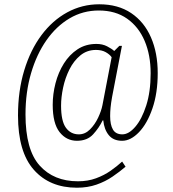

<svg xmlns="http://www.w3.org/2000/svg" viewBox="-20 -734 809 896"><path d="M339 142Q212 142 138 58.5Q64 -25 64 -195Q64 -310 93 -405.5Q122 -501 173.5 -570Q225 -639 294 -676.5Q363 -714 443 -714Q531 -714 592 -673Q653 -632 684.5 -559.5Q716 -487 716 -393Q716 -300 691.5 -228.5Q667 -157 628.5 -117Q590 -77 550 -77Q509 -77 487.5 -103.5Q466 -130 462 -172H459Q442 -137 414.5 -107Q387 -77 339 -77Q290 -77 258 -117.5Q226 -158 226 -245Q226 -295 239 -345.5Q252 -396 278 -437.5Q304 -479 342 -504Q380 -529 430 -529Q458 -529 479.5 -518Q501 -507 513 -496L537 -520H549L503 -281Q498 -253 496 -232Q494 -211 494 -192Q494 -152 507 -129.5Q520 -107 551 -107Q581 -107 611.5 -142.5Q642 -178 662.5 -242Q683 -306 683 -392Q683 -477 655 -543Q627 -609 573 -647Q519 -685 441 -685Q367 -685 305 -648.5Q243 -612 197 -546.5Q151 -481 125 -392.5Q99 -304 99 -200Q99 -35 165 38.5Q231 112 344 112Q390 112 428 98Q466 84 496 63Q526 42 550 20L566 44Q539 67 505.5 90Q472 113 430.5 127.5Q389 142 339 142ZM348 -107Q377 -107 400 -130Q423 -153 438 -185Q453 -217 458 -243L501 -467Q492 -480 473.5 -490.5Q455 -501 428 -501Q386 -501 355 -475.5Q324 -450 304 -410Q284 -370 274.5 -325Q265 -280 265 -241Q265 -169 287.5 -138Q310 -107 348 -107Z"/></svg>

Font: Noto Serif Ethiopic Condensed ExtraLight
Style: Regular
Weight: 200
Width: 3
Designer: Monotype Design Team
Foundry: Monotype Imaging Inc.
Version: Version 2.102; ttfautohint (v1.8.4.7-5d5b)